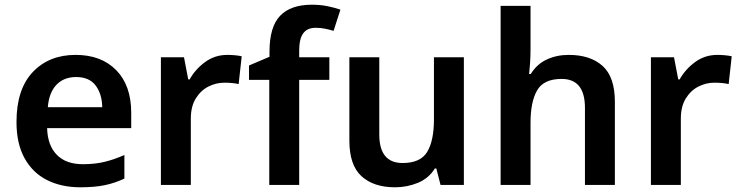

<svg xmlns="http://www.w3.org/2000/svg" viewBox="-20 -785 3139 815"><path d="M301 -552Q410 -552 473.5 -487Q537 -422 537 -306V-241H180Q182 -168 221 -128Q260 -88 332 -88Q383 -88 424 -98Q465 -108 508 -127V-27Q468 -8 425 1Q382 10 321 10Q241 10 180 -20.5Q119 -51 84.5 -113Q50 -175 50 -267Q50 -406 119 -479Q188 -552 301 -552ZM303 -458Q251 -458 219.5 -425Q188 -392 183 -330H414Q413 -386 386 -422Q359 -458 303 -458Z M945 -552Q960 -552 977 -550.5Q994 -549 1006 -546L993 -428Q981 -431 965.5 -432.5Q950 -434 932 -434Q897 -434 864.5 -417.5Q832 -401 811 -367Q790 -333 790 -281V0H663V-542H761L779 -448H785Q809 -491 850.5 -521.5Q892 -552 945 -552Z M1378 -446H1250V0H1123V-446H1037V-507L1124 -544V-566Q1124 -671 1169 -718Q1214 -765 1304 -765Q1339 -765 1369 -759Q1399 -753 1425 -744L1396 -654Q1380 -659 1360.5 -663Q1341 -667 1320 -667Q1284 -667 1267 -643.5Q1250 -620 1250 -570V-542H1378Z M1949 -542V0H1850L1832 -70H1826Q1800 -28 1754 -9Q1708 10 1657 10Q1566 10 1514.5 -37Q1463 -84 1463 -188V-542H1590V-214Q1590 -93 1689 -93Q1765 -93 1793.5 -140.5Q1822 -188 1822 -278V-542Z M2232 -581Q2232 -545 2230 -517Q2228 -489 2226 -471H2233Q2259 -513 2301 -532.5Q2343 -552 2394 -552Q2486 -552 2538 -505Q2590 -458 2590 -353V0H2463V-327Q2463 -450 2364 -450Q2288 -450 2260 -401.5Q2232 -353 2232 -264V0H2105V-760H2232Z M3025 -552Q3040 -552 3057 -550.5Q3074 -549 3086 -546L3073 -428Q3061 -431 3045.5 -432.5Q3030 -434 3012 -434Q2977 -434 2944.5 -417.5Q2912 -401 2891 -367Q2870 -333 2870 -281V0H2743V-542H2841L2859 -448H2865Q2889 -491 2930.5 -521.5Q2972 -552 3025 -552Z"/></svg>

Font: Noto Sans Lao Looped SemiBold
Style: Regular
Weight: 600
Designer: Mark Frömberg, Ben Mitchell
Foundry: The Fontpad Ltd
Version: Version 1.002; ttfautohint (v1.8.4.7-5d5b)